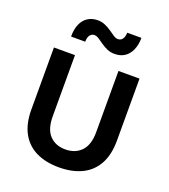

<svg xmlns="http://www.w3.org/2000/svg" viewBox="-133 -809 809 917"><g transform="rotate(20 271.5 -350.0)"><path d="M271 12Q205 12 156 -11.5Q107 -35 80.5 -83Q54 -131 54 -203V-518H161V-207Q161 -142 191 -110.5Q221 -79 271 -79Q321 -79 351.5 -110.5Q382 -142 382 -207V-518H489V-203Q489 -131 462.5 -83Q436 -35 387 -11.5Q338 12 271 12ZM336 -588Q315 -588 298 -595.5Q281 -603 266 -613.5Q251 -624 239 -632Q227 -640 216 -640Q203 -640 194 -629Q185 -618 185 -595H113Q113 -633 124.5 -659Q136 -685 157.5 -698.5Q179 -712 207 -712Q227 -712 244.5 -704.5Q262 -697 277 -686.5Q292 -676 304 -668Q316 -660 327 -660Q341 -660 349.5 -671Q358 -682 359 -704H431Q431 -668 419 -641.5Q407 -615 386 -601.5Q365 -588 336 -588Z"/></g></svg>

Font: TikTok Sans 24pt Medium
Style: Regular
Weight: 500
Version: Version 4.000